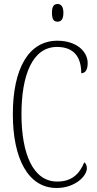

<svg xmlns="http://www.w3.org/2000/svg" viewBox="-20 -927 482 957"><path d="M267 -819C283 -819 296 -829 296 -863C296 -896 283 -907 267 -907C249 -907 239 -896 239 -863C239 -829 249 -819 267 -819ZM262 10C355 10 413 -50 413 -88C413 -103 408 -112 400 -118C377 -62 340 -22 265 -22C144 -22 87 -162 87 -358C87 -553 142 -693 264 -693C350 -693 385 -641 385 -562C405 -562 417 -579 417 -612C417 -671 361 -724 266 -724C121 -724 44 -582 44 -358C44 -137 120 10 262 10Z"/></svg>

Font: Noto Serif Lao ExtraCondensed ExtraLight
Style: Regular
Weight: 200
Width: 2
Designer: Monotype Design Team
Foundry: Monotype Imaging Inc.
Version: Version 2.003